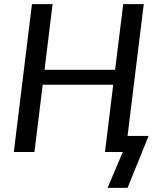

<svg xmlns="http://www.w3.org/2000/svg" viewBox="-20 -737 784 931"><path d="M598.5 -78H700.5L598.5 174H501.5L575.5 0H489L529 -326H187L147 0H47L135 -717H235L196 -398.5H538L577.5 -717H677Z"/></svg>

Font: Lato Medium
Style: Italic
Weight: 500
Italic angle: -7°
Designer: Lukasz Dziedzic
Foundry: tyPoland Lukasz Dziedzic
Version: Version 2.006; 2014-01-15